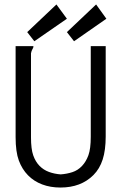

<svg xmlns="http://www.w3.org/2000/svg" viewBox="-20 -830 540 861"><path d="M50 -623H129Q130 -623 130 -621Q130 -617 125.5 -609.5Q121 -602 119 -591V-214Q119 -162 129 -133.5Q139 -105 157 -86.5Q175 -68 199.5 -59Q224 -50 252 -48Q280 -50 304.5 -58Q329 -66 347.5 -85.5Q366 -105 376.5 -134Q387 -163 387 -217V-623H454V-218Q454 -157 440.5 -115Q427 -73 399 -45Q371 -17 334 -3Q297 11 251 11Q206 11 169 -3Q132 -17 105.5 -44Q79 -71 64.5 -110Q50 -149 50 -215ZM411 -810 457 -746 312 -645 280 -686ZM233 -810 280 -746 134 -645 102 -686Z"/></svg>

Font: Inconsolata
Style: Regular
Weight: 400
Designer: Raph Levien, Kirill Tkachev
Foundry: Cyreal
Version: Version 1.013